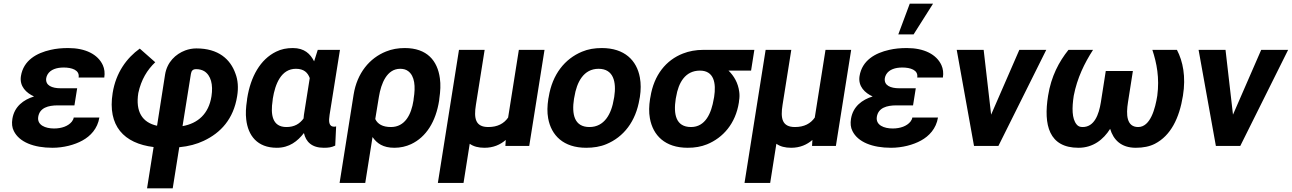

<svg xmlns="http://www.w3.org/2000/svg" viewBox="-20 -802 7098 1055"><path d="M48 -149C44 -124 46 -101 56 -82C86 -21 166 10 268 10C329 10 390 -6 433 -30C477 -54 516 -95 526 -156H385C384 -148 380 -141 375 -134C355 -109 319 -96 277 -96C230 -96 183 -114 190 -160C198 -210 245 -223 298 -223H389L404 -317H313C266 -317 228 -332 234 -373C235 -380 238 -387 242 -394C258 -420 291 -431 330 -431C373 -431 419 -418 412 -376H553C557 -401 554 -424 545 -444C518 -503 450 -538 355 -538C320 -538 288 -535 258 -528C182 -511 109 -471 95 -384C86 -327 125 -291 167 -272C109 -254 59 -217 48 -149Z M599 -291C570 -110 661 -14 824 6L788 233H929L965 7C1017 2 1061 -10 1099 -28C1193 -72 1263 -148 1283 -273C1291 -321 1287 -363 1274 -397C1246 -477 1180 -536 1059 -536C1038 -536 1017 -532 998 -525C945 -505 898 -461 887 -392L843 -111C761 -129 724 -189 740 -291C756 -365 789 -418 833 -460L748 -535C677 -484 617 -404 599 -291ZM983 -109 1029 -396C1032 -414 1040 -422 1058 -422C1075 -422 1090 -418 1102 -411C1139 -388 1152 -337 1142 -273C1127 -177 1068 -124 983 -109Z M1337 -250C1331 -212 1329 -177 1333 -145C1343 -58 1393 10 1501 10C1570 10 1615 -26 1650 -71C1661 -22 1694 10 1759 10C1785 10 1801 8 1822 -2L1827 -108C1824 -106 1821 -106 1816 -106C1785 -106 1786 -138 1791 -171L1848 -528H1726L1706 -465C1685 -506 1653 -538 1589 -538C1555 -538 1525 -532 1497 -518C1411 -476 1357 -382 1338 -260ZM1478 -250 1479 -260C1492 -341 1525 -424 1606 -424C1650 -424 1671 -403 1682 -373L1650 -171C1649 -164 1649 -158 1648 -151C1627 -122 1598 -104 1554 -104C1476 -104 1466 -172 1478 -250Z M1846 203H1987L2027 -49C2051 -14 2085 10 2147 10C2180 10 2211 3 2239 -10C2322 -49 2375 -134 2393 -250L2394 -260C2400 -301 2402 -338 2397 -372C2384 -468 2327 -538 2204 -538C2167 -538 2133 -532 2101 -519C2011 -483 1942 -401 1923 -282ZM2042 -148 2062 -270C2074 -344 2106 -424 2179 -424C2197 -424 2211 -420 2223 -411C2259 -384 2264 -327 2253 -260L2252 -250C2240 -172 2205 -104 2128 -104C2083 -104 2055 -120 2042 -148Z M2386 203H2527L2561 -12C2582 3 2609 10 2642 10C2691 10 2729 -7 2759 -33L2757 0H2888L2972 -528H2831L2772 -156C2749 -123 2714 -104 2663 -104C2592 -104 2583 -152 2595 -226L2643 -528H2502Z M2993 -259C2987 -220 2986 -185 2992 -152C3009 -58 3076 10 3201 10C3241 10 3279 4 3312 -10C3406 -49 3474 -134 3494 -259L3496 -269C3502 -308 3502 -343 3496 -376C3479 -470 3412 -538 3287 -538C3247 -538 3211 -532 3178 -518C3084 -479 3015 -394 2995 -269ZM3134 -259 3136 -269C3149 -351 3187 -424 3269 -424C3351 -424 3368 -352 3355 -269L3353 -259C3340 -176 3301 -104 3219 -104C3135 -104 3121 -175 3134 -259Z M3552 -259C3546 -220 3545 -185 3551 -152C3568 -58 3634 10 3759 10C3798 10 3833 4 3865 -9C3953 -45 4022 -123 4040 -239L4041 -249C4044 -266 4044 -282 4042 -297C4036 -346 4013 -385 3983 -414H4107L4125 -528H3844C3804 -528 3766 -521 3733 -508C3640 -472 3573 -390 3554 -269ZM3693 -259 3695 -269C3708 -349 3746 -414 3826 -414C3903 -414 3916 -346 3904 -269L3902 -259C3889 -180 3856 -104 3777 -104C3693 -104 3680 -175 3693 -259Z M4071 203H4212L4246 -12C4267 3 4294 10 4327 10C4376 10 4414 -7 4444 -33L4442 0H4573L4657 -528H4516L4457 -156C4434 -123 4399 -104 4348 -104C4277 -104 4268 -152 4280 -226L4328 -528H4187Z M4656 -149C4652 -124 4654 -101 4664 -82C4694 -21 4774 10 4876 10C4937 10 4998 -6 5041 -30C5085 -54 5124 -95 5134 -156H4993C4992 -148 4988 -141 4983 -134C4963 -109 4927 -96 4885 -96C4838 -96 4791 -114 4798 -160C4806 -210 4853 -223 4906 -223H4997L5012 -317H4921C4874 -317 4836 -332 4842 -373C4843 -380 4846 -387 4850 -394C4866 -420 4899 -431 4938 -431C4981 -431 5027 -418 5020 -376H5161C5165 -401 5162 -424 5153 -444C5126 -503 5058 -538 4963 -538C4928 -538 4896 -535 4866 -528C4790 -511 4717 -471 4703 -384C4694 -327 4733 -291 4775 -272C4717 -254 4667 -217 4656 -149ZM4916 -613H5000L5107 -782H4979Z M5237 -528 5332 0H5466L5729 -528H5581L5426 -172L5385 -528Z M5739 -276C5713 -115 5744 10 5906 10C5986 10 6043 -35 6080 -94C6098 -34 6140 10 6221 10C6261 10 6297 3 6326 -12C6413 -57 6460 -152 6480 -276C6497 -381 6480 -465 6447 -528H6312C6336 -455 6352 -374 6339 -276C6328 -207 6302 -104 6234 -104C6170 -104 6167 -172 6178 -240L6205 -412H6056L6029 -240C6018 -172 5993 -104 5929 -104C5914 -104 5904 -108 5896 -118C5869 -150 5870 -211 5880 -276C5899 -374 5939 -455 5986 -528H5851C5799 -463 5756 -383 5739 -276Z M6566 -528 6661 0H6795L7058 -528H6910L6755 -172L6714 -528Z"/></svg>

Font: Asimov Pro
Style: BdObl
Weight: 700
Designer: Google
Version: Version 2.000980; 2014